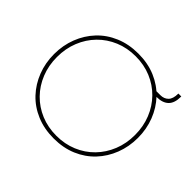

<svg xmlns="http://www.w3.org/2000/svg" viewBox="-162 -931 1162 1162"><g transform="rotate(45 419.0 -350.0)"><path d="M419 13Q338 13 271.5 -15Q205 -43 158 -93Q111 -143 85.5 -209Q60 -275 60 -350Q60 -425 85.5 -491Q111 -557 158 -607Q205 -657 271.5 -685Q338 -713 419 -713Q501 -713 567 -685Q633 -657 680 -607Q727 -557 752.5 -491Q778 -425 778 -350Q778 -275 752.5 -209Q727 -143 680 -93Q633 -43 567 -15Q501 13 419 13ZM419 -10Q491 -10 552 -35.5Q613 -61 658 -107Q703 -153 728 -215Q753 -277 753 -350Q753 -423 728 -485Q703 -547 658 -593Q613 -639 552 -664.5Q491 -690 419 -690Q347 -690 286 -664.5Q225 -639 180 -593Q135 -547 110 -485Q85 -423 85 -350Q85 -277 110 -215Q135 -153 180 -107Q225 -61 286 -35.5Q347 -10 419 -10ZM652 -605V-629H691Q722 -629 741.5 -648.5Q761 -668 761 -711V-713H786V-711Q786 -656 759.5 -630.5Q733 -605 683 -605Z"/></g></svg>

Font: MuseoModerno Thin
Style: Regular
Weight: 100
Designer: Pablo Cosgaya, Héctor Gatti, Marcela Romero, and the Authors of The MuseoModerno Project.
Foundry: Omnibus-Type Team
Version: Version 1.003